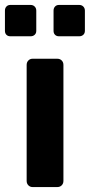

<svg xmlns="http://www.w3.org/2000/svg" viewBox="-45 -758 364 778"><path d="M87 0Q77 0 70 -7Q63 -14 63 -25V-495Q63 -506 70 -513Q77 -520 87 -520H187Q198 -520 205 -513Q212 -506 212 -495V-25Q212 -14 205 -7Q198 0 187 0ZM194 -611Q184 -611 178 -617Q172 -623 172 -633V-715Q172 -725 178 -731.5Q184 -738 194 -738H276Q286 -738 292.5 -731.5Q299 -725 299 -715V-633Q299 -623 292.5 -617Q286 -611 276 -611ZM-3 -611Q-13 -611 -19 -617Q-25 -623 -25 -633V-715Q-25 -725 -19 -731.5Q-13 -738 -3 -738H79Q89 -738 95.5 -731.5Q102 -725 102 -715V-633Q102 -623 95.5 -617Q89 -611 79 -611Z"/></svg>

Font: Rubik SemiBold
Style: Regular
Weight: 600
Designer: Hubert and Fischer
Foundry: Hubert and Fischer
Version: Version 2.300;gftools[0.9.30]